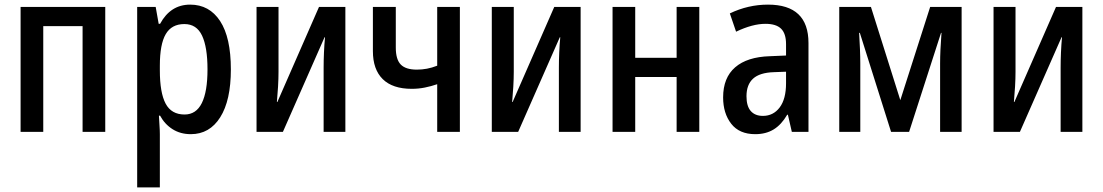

<svg xmlns="http://www.w3.org/2000/svg" viewBox="-20 -570 4768 830"><path d="M69 0V-540H435V0H337V-457H167V0Z M573 240V-540H653L666 -467H672Q717 -550 802 -550Q885 -550 931.5 -479Q978 -408 978 -270Q978 -136 932 -63Q886 10 805 10Q760 10 726 -11.5Q692 -33 672 -70H667Q668 -48 669.5 -27Q671 -6 671 10V240ZM778 -75Q828 -75 852.5 -124.5Q877 -174 877 -270Q877 -366 853.5 -416Q830 -466 777 -466Q722 -466 696.5 -422.5Q671 -379 671 -286V-266Q671 -169 696 -122Q721 -75 778 -75Z M1089 0V-540H1184V-260Q1184 -230 1182 -196Q1180 -162 1177 -129H1179L1359 -540H1473V0H1379V-278Q1379 -309 1380.5 -343.5Q1382 -378 1385 -409H1383L1203 0Z M1870 0V-206Q1844 -197 1816.5 -191.5Q1789 -186 1760 -186Q1677 -186 1634.5 -228Q1592 -270 1592 -349V-540H1691V-364Q1691 -313 1712.5 -291Q1734 -269 1782 -269Q1804 -269 1825.5 -273Q1847 -277 1870 -286V-540H1968V0Z M2106 0V-540H2201V-260Q2201 -230 2199 -196Q2197 -162 2194 -129H2196L2376 -540H2490V0H2396V-278Q2396 -309 2397.5 -343.5Q2399 -378 2402 -409H2400L2220 0Z M2628 0V-540H2726V-320H2905V-540H3003V0H2905V-237H2726V0Z M3245 10Q3176 10 3141 -35Q3106 -80 3106 -149Q3106 -234 3158 -279Q3210 -324 3308 -327L3378 -330V-379Q3378 -425 3356.5 -446Q3335 -467 3289 -467Q3233 -467 3162 -433L3135 -512Q3214 -550 3300 -550Q3475 -550 3475 -384V0H3403L3386 -74H3383Q3358 -31 3324.5 -10.5Q3291 10 3245 10ZM3278 -69Q3323 -69 3350.5 -105.5Q3378 -142 3378 -210V-260L3325 -258Q3264 -256 3235.5 -230Q3207 -204 3207 -154Q3207 -111 3225.5 -90Q3244 -69 3278 -69Z M3608 0V-540H3745L3872 -137L4001 -540H4137V0H4044V-296Q4044 -349 4050 -428H4048L3910 0H3832L3697 -428H3694Q3696 -393 3697.5 -358.5Q3699 -324 3699 -296V0Z M4275 0V-540H4370V-260Q4370 -230 4368 -196Q4366 -162 4363 -129H4365L4545 -540H4659V0H4565V-278Q4565 -309 4566.5 -343.5Q4568 -378 4571 -409H4569L4389 0Z"/></svg>

Font: Noto Sans Condensed Medium
Style: Regular
Weight: 500
Width: 3
Designer: Monotype Design Team
Foundry: Monotype Imaging Inc.
Version: Version 2.013; ttfautohint (v1.8.4.7-5d5b)